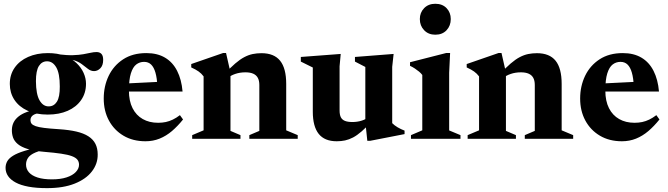

<svg xmlns="http://www.w3.org/2000/svg" viewBox="-20 -736 3542 1018"><path d="M229.5 261.5Q172.5 261.5 131 253.8Q89.5 246 62.8 231.5Q36 217 22.8 197.5Q9.5 178 9.5 154Q9.5 135.5 18.2 119.5Q27 103.5 49 89.8Q71 76 110 64Q149 52 209.5 41H254.5L255 51Q198.5 59.5 169 72Q139.5 84.5 128.8 100.8Q118 117 118 136.5Q118 160 133.5 177.8Q149 195.5 179.5 205.2Q210 215 255.5 215Q300.5 215 332.8 204.5Q365 194 382 176Q399 158 399 137.5Q399 121.5 390.2 110.5Q381.5 99.5 360.8 91.8Q340 84 304.2 78.8Q268.5 73.5 214.5 69Q160.5 64.5 126.8 54Q93 43.5 74.5 28Q56 12.5 49.2 -6.8Q42.5 -26 43 -48Q44 -91 78.5 -118.5Q113 -146 178.5 -155.5L196 -137.5Q166 -134 153.8 -124.2Q141.5 -114.5 141.5 -99Q141.5 -88 147.2 -80.5Q153 -73 168.8 -67.2Q184.5 -61.5 214.2 -57.8Q244 -54 292.5 -51Q346 -47.5 384.8 -38.5Q423.5 -29.5 448.8 -13.2Q474 3 486 26.8Q498 50.5 498 83Q498.5 132.5 467.2 173Q436 213.5 376 237.5Q316 261.5 229.5 261.5ZM233.5 -128.5Q171 -128.5 125.8 -149.2Q80.5 -170 56.2 -207Q32 -244 32 -291Q32 -340.5 57.8 -377.2Q83.5 -414 129.2 -434.2Q175 -454.5 234 -454.5Q285 -454.5 322.5 -440.2Q360 -426 385.2 -402Q410.5 -378 423.2 -349.5Q436 -321 436 -292Q436 -242.5 410.2 -205.5Q384.5 -168.5 339 -148.5Q293.5 -128.5 233.5 -128.5ZM238.5 -172Q266 -172 281.8 -197Q297.5 -222 297 -277.5Q297 -347 278.2 -379Q259.5 -411 229.5 -411Q202 -411 186.2 -386Q170.5 -361 170.5 -305.5Q171 -236 189.8 -203.8Q208.5 -171.5 238.5 -172ZM301 -418.5 289.5 -448Q335.5 -442.5 367.2 -443.5Q399 -444.5 421.5 -448.5Q444 -452.5 460.5 -456.2Q477 -460 492 -460Q508.5 -460 517.8 -450.2Q527 -440.5 527 -418.5Q527 -389 512 -374Q497 -359 479 -359Q461.5 -359 446.8 -370.5Q432 -382 413.8 -395.8Q395.5 -409.5 368.8 -417.5Q342 -425.5 301 -418.5Z M756 -454.5Q814.5 -454.5 855.2 -430.2Q896 -406 919.2 -360.2Q942.5 -314.5 948 -250.5H630V-292.5L881.5 -305L814.5 -278Q812.5 -322 804.2 -350.8Q796 -379.5 781.2 -393.8Q766.5 -408 744 -408Q720.5 -408 702.5 -394.2Q684.5 -380.5 674 -347.2Q663.5 -314 663.5 -256Q663.5 -200.5 682.8 -162.5Q702 -124.5 736.8 -104.8Q771.5 -85 818.5 -85Q840 -85 859 -89Q878 -93 896.5 -102Q915 -111 934 -125.5L950.5 -102.5Q922.5 -67.5 891.8 -41.2Q861 -15 826.2 -1Q791.5 13 751.5 13Q684.5 13 634.8 -16.5Q585 -46 557.5 -97Q530 -148 530 -213.5Q530 -279 556.2 -333.8Q582.5 -388.5 633 -421.5Q683.5 -454.5 756 -454.5Z M1202 -351.5V-42L1255 -19.5V0H999V-19.5L1059.5 -45V-331Q1048 -346.5 1032.8 -357.2Q1017.5 -368 994 -378.5V-396.5L1163 -455H1178.5ZM1302 -19.5 1355 -42V-285.5Q1355 -308.5 1347 -323.2Q1339 -338 1322.8 -345.2Q1306.5 -352.5 1281.5 -352.5Q1252 -352.5 1227.2 -344Q1202.5 -335.5 1187 -322L1168.5 -341.5Q1201 -377 1227 -399.2Q1253 -421.5 1275.5 -433.2Q1298 -445 1320 -449.5Q1342 -454 1366.5 -454Q1433 -454 1465.2 -414Q1497.5 -374 1497.5 -291V-45L1558.5 -19.5V0H1302Z M1780.5 -150.5Q1780.5 -127.5 1787.2 -114.2Q1794 -101 1809 -95Q1824 -89 1848.5 -89Q1875 -89 1898.2 -96.5Q1921.5 -104 1936 -117L1954 -95.5Q1923 -61.5 1898.2 -40Q1873.5 -18.5 1852 -7.2Q1830.5 4 1809.8 8.5Q1789 13 1765.5 13Q1701 13 1669.8 -26.2Q1638.5 -65.5 1638.5 -144V-378L1575 -409.5V-434L1786.5 -450L1780.5 -384.5ZM1927.5 10.5 1917 -90V-381L1862 -409.5V-434L2067 -450L2059.5 -381.5V-83Q2065 -77.5 2072.2 -71.8Q2079.5 -66 2088.2 -61Q2097 -56 2106.2 -51.5Q2115.5 -47 2125 -43.5V-25L1943 10.5Z M2288 -552Q2251.5 -552 2228.8 -575.8Q2206 -599.5 2206 -635Q2206 -669.5 2228.8 -692.8Q2251.5 -716 2288 -716Q2325.5 -716 2347.8 -692.8Q2370 -669.5 2370 -635Q2370 -599.5 2347.8 -575.8Q2325.5 -552 2288 -552ZM2366.5 -455 2361.5 -350.5V-44.5L2421.5 -19.5V0H2159V-19.5L2219 -45V-338.5Q2212 -348 2202 -356.2Q2192 -364.5 2180 -372.5Q2168 -380.5 2154 -387V-406L2346 -455Z M2662.5 -351.5V-42L2715.5 -19.5V0H2459.5V-19.5L2520 -45V-331Q2508.5 -346.5 2493.2 -357.2Q2478 -368 2454.5 -378.5V-396.5L2623.5 -455H2639ZM2762.5 -19.5 2815.5 -42V-285.5Q2815.5 -308.5 2807.5 -323.2Q2799.5 -338 2783.2 -345.2Q2767 -352.5 2742 -352.5Q2712.5 -352.5 2687.8 -344Q2663 -335.5 2647.5 -322L2629 -341.5Q2661.5 -377 2687.5 -399.2Q2713.5 -421.5 2736 -433.2Q2758.5 -445 2780.5 -449.5Q2802.5 -454 2827 -454Q2893.5 -454 2925.8 -414Q2958 -374 2958 -291V-45L3019 -19.5V0H2762.5Z M3282 -454.5Q3340.5 -454.5 3381.2 -430.2Q3422 -406 3445.2 -360.2Q3468.5 -314.5 3474 -250.5H3156V-292.5L3407.5 -305L3340.5 -278Q3338.5 -322 3330.2 -350.8Q3322 -379.5 3307.2 -393.8Q3292.5 -408 3270 -408Q3246.5 -408 3228.5 -394.2Q3210.5 -380.5 3200 -347.2Q3189.5 -314 3189.5 -256Q3189.5 -200.5 3208.8 -162.5Q3228 -124.5 3262.8 -104.8Q3297.5 -85 3344.5 -85Q3366 -85 3385 -89Q3404 -93 3422.5 -102Q3441 -111 3460 -125.5L3476.5 -102.5Q3448.5 -67.5 3417.8 -41.2Q3387 -15 3352.2 -1Q3317.5 13 3277.5 13Q3210.5 13 3160.8 -16.5Q3111 -46 3083.5 -97Q3056 -148 3056 -213.5Q3056 -279 3082.2 -333.8Q3108.5 -388.5 3159 -421.5Q3209.5 -454.5 3282 -454.5Z"/></svg>

Font: Newsreader 24pt
Style: Bold
Weight: 700
Designer: Hugues Gentile
Foundry: Production Type
Version: Version 1.003